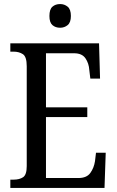

<svg xmlns="http://www.w3.org/2000/svg" viewBox="-20 -928 576 948"><path d="M31 0V-41H47Q76 -41 94 -53Q112 -65 112 -108V-601Q112 -648 93 -660.5Q74 -673 47 -673H31V-714H469L474 -540H426L421 -582Q419 -615 402 -640Q385 -665 346 -665H207V-398H411V-350H207V-49H367Q408 -49 426 -74Q444 -99 449 -132L454 -174H502L496 0ZM277 -791Q254 -791 239 -804Q224 -817 224 -849Q224 -882 239 -895Q254 -908 277 -908Q298 -908 314 -895Q330 -882 330 -849Q330 -817 314 -804Q298 -791 277 -791Z"/></svg>

Font: Noto Serif Sinhala Condensed
Style: Regular
Weight: 400
Width: 3
Designer: Jelle Bosma - Monotype Design Team
Foundry: Monotype Imaging Inc.
Version: Version 2.007; ttfautohint (v1.8.4.7-5d5b)